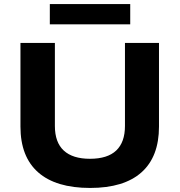

<svg xmlns="http://www.w3.org/2000/svg" viewBox="-20 -917 887 948"><path d="M425 11Q256 11 168.5 -66Q81 -143 81 -292V-705H251V-295Q251 -214 295 -173.5Q339 -133 424 -133Q511 -133 554 -174Q597 -215 597 -295V-705H765V-292Q765 -143 678.5 -66Q592 11 425 11ZM226 -797V-897H623V-797Z"/></svg>

Font: Nunito Sans 10pt SemiExpanded ExtraBold
Style: Regular
Weight: 800
Width: 6
Designer: Vernon Adams
Foundry: Vernon Adams
Version: Version 3.101;gftools[0.9.27]